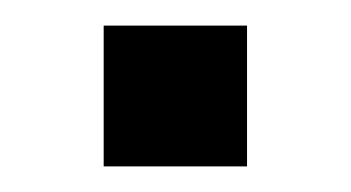

<svg xmlns="http://www.w3.org/2000/svg" viewBox="-20 -130 274 150"><path d="M61 0V-110H173V0Z"/></svg>

Font: Nunito Sans 10pt SemiCondensed Medium
Style: Regular
Weight: 500
Width: 4
Designer: Vernon Adams
Foundry: Vernon Adams
Version: Version 3.101;gftools[0.9.27]